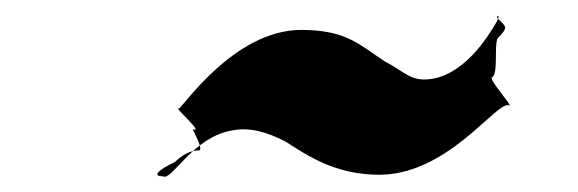

<svg xmlns="http://www.w3.org/2000/svg" viewBox="-20 -544 734 244"><path d="M608 -511C603 -503 569 -443 519 -443C500 -443 492 -454 469 -466C438 -486 421 -506 363 -506C276 -506 210 -404 207 -406C199 -410 241 -373 225 -380C226 -376 237 -358 234 -353C220 -353 211 -346 202 -338C181 -328 173 -320 187 -320C198 -313 224 -369 274 -378C297 -383 320 -376 343 -364C374 -344 405 -324 456 -322C548 -318 611 -417 627 -410C633 -408 598 -446 606 -446C613 -453 608 -481 612 -495C627 -510 623 -510 613 -520C608 -524 620 -529 608 -511Z"/></svg>

Font: Hussar Przerywany
Style: Obl
Weight: 400
Foundry: Cannot Into Space Fonts
Version: Version 0.982